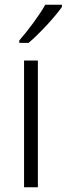

<svg xmlns="http://www.w3.org/2000/svg" viewBox="-20 -786 280 806"><path d="M240 -757V-766H170C144 -720 99 -660 61 -616V-606H100C146 -645 211 -715 240 -757ZM139 0V-532H81V0Z"/></svg>

Font: Noto Sans Bengali SemiCondensed Light
Style: Regular
Weight: 300
Width: 4
Designer: Joana Ranito - Universal Thirst; Jelle Bosma - Monotype Design Team
Foundry: Universal Thirst ehf.
Version: Version 3.000